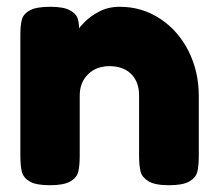

<svg xmlns="http://www.w3.org/2000/svg" viewBox="-20 -547 646 566"><path d="M566 -264V-88Q566 -57 561.5 -40Q557 -23 538 -12Q519 -1 478 -1Q437 -1 418 -12.5Q399 -24 394.5 -41Q390 -58 390 -89V-265Q390 -306 366.5 -329Q343 -352 303 -352Q264 -352 239.5 -328Q215 -304 215 -265V-88Q215 -57 210.5 -40Q206 -23 187 -12Q168 -1 127 -1Q86 -1 67.5 -12Q49 -23 44.5 -40.5Q40 -58 40 -89V-443Q40 -473 44.5 -489.5Q49 -506 68 -516.5Q87 -527 128 -527Q167 -527 185.5 -517Q204 -507 208.5 -494Q213 -481 213 -463Q213 -465 229.5 -482Q246 -499 272.5 -513Q299 -527 333 -527Q399 -527 452.5 -491.5Q506 -456 536 -396Q566 -336 566 -264Z"/></svg>

Font: Fredoka One
Style: Regular
Weight: 400
Designer: Milena B. Brandão, Ben Nathan
Version: Version 2.000; ttfautohint (v1.5.33-1714) -l 8 -r 50 -G 200 